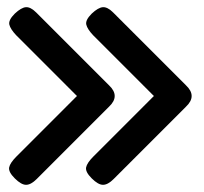

<svg xmlns="http://www.w3.org/2000/svg" viewBox="-20 -493 567 534"><path d="M21 3Q3 -15 5.5 -27.5Q8 -40 26 -58L194 -226L25 -395Q9 -412 6 -424.5Q3 -437 21 -455Q39 -472 52 -473Q65 -474 81 -458L283 -256Q299 -241 299 -226Q299 -211 283 -196L82 5Q66 21 52.5 21Q39 21 21 3ZM235 3Q217 -15 219.5 -27.5Q222 -40 240 -58L408 -226L239 -395Q223 -412 220 -424.5Q217 -437 235 -455Q253 -472 266 -473Q279 -474 295 -458L497 -256Q513 -241 513 -226Q513 -211 497 -196L296 5Q280 21 266.5 21Q253 21 235 3Z"/></svg>

Font: Fredoka
Style: Regular
Weight: 400
Designer: Ben Nathan
Foundry: Milena B. Brandão, Ben Nathan
Version: Version 2.001